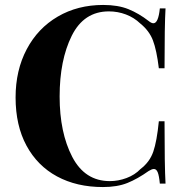

<svg xmlns="http://www.w3.org/2000/svg" viewBox="-20 -742 745 776"><path d="M581 -657Q592 -648 600 -648Q620 -648 626 -708H649Q645 -640 645 -466H622Q613 -540 598 -579Q583 -618 547 -647Q522 -671 489 -683.5Q456 -696 420 -696Q319 -696 270 -597.5Q221 -499 221 -352Q221 -206 272 -108Q323 -10 424 -10Q458 -10 491.5 -22.5Q525 -35 548 -59Q585 -87 599.5 -129Q614 -171 622 -252H645Q645 -71 649 0H626Q623 -32 617.5 -45.5Q612 -59 602 -59Q594 -59 581 -51Q536 -19 495 -2.5Q454 14 396 14Q290 14 210.5 -29Q131 -72 87 -153.5Q43 -235 43 -348Q43 -458 88 -543Q133 -628 213.5 -675Q294 -722 397 -722Q457 -722 499 -705Q541 -688 581 -657Z"/></svg>

Font: Playfair Display SC
Style: Bold
Weight: 700
Designer: Claus Eggers Sørensen
Foundry: Claus Eggers Sørensen
Version: Version 1.200; ttfautohint (v1.6)